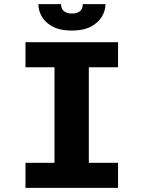

<svg xmlns="http://www.w3.org/2000/svg" viewBox="-20 -903 690 923"><path d="M102.5 0V-120.5H242V-579.5H102.5V-700H547.5V-579.5H407V-120.5H547.5V0ZM325 -756Q269 -756 233.5 -775Q198 -794 181.2 -823Q164.5 -852 164.5 -883H273.5Q273.5 -860 288 -849Q302.5 -838 326 -838Q350 -838 364 -849Q378 -860 378 -883H487Q487 -852 469.8 -823Q452.5 -794 416.8 -775Q381 -756 325 -756Z"/></svg>

Font: Trispace
Style: Bold
Weight: 700
Designer: Tyler Finck
Foundry: Etcetera Type Company
Version: Version 1.210; ttfautohint (v1.8.3)